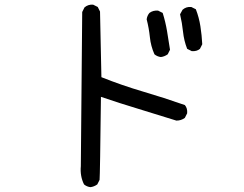

<svg xmlns="http://www.w3.org/2000/svg" viewBox="-20 -729 1040 820"><path d="M366.2 70.3Q350.6 68.4 338.9 58.6Q321.3 23.4 325.2 -19.5L331.1 -677.7L340.8 -697.3Q356.4 -710.9 377.9 -709L397.5 -699.2L407.2 -679.7L413.1 -399.4Q501 -364.3 590.8 -337.9Q680.7 -311.5 769.5 -280.3Q781.2 -266.6 779.3 -245.1L769.5 -225.6Q753.9 -213.9 733.4 -213.9Q653.3 -239.3 572.3 -263.7Q491.2 -288.1 411.1 -315.4Q407.2 19.5 405.3 39.1L395.5 58.6Q381.8 68.4 366.2 70.3ZM667 -485.4Q651.4 -487.3 639.6 -497.1Q624 -532.2 620.1 -570.3Q616.2 -608.4 606.4 -646.5Q608.4 -662.1 618.2 -673.8Q633.8 -685.5 655.3 -683.6L674.8 -673.8Q686.5 -636.7 693.4 -596.2Q700.2 -555.7 706.1 -516.6L696.3 -497.1Q682.6 -487.3 667 -485.4ZM798.8 -510.7 779.3 -520.5Q765.6 -555.7 761.7 -593.3Q757.8 -630.9 749 -668L759.8 -687.5Q775.4 -701.2 796.9 -699.2L816.4 -689.5Q830.1 -654.3 835.9 -616.7Q841.8 -579.1 843.8 -540L834 -520.5Q820.3 -508.8 798.8 -510.7Z"/></svg>

Font: JasonHandwriting2
Style: Regular
Weight: 400
Version: Version 1.05.10